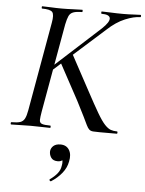

<svg xmlns="http://www.w3.org/2000/svg" viewBox="-60 -673 753 996"><g transform="rotate(5 317.0 -174.5)"><path d="M12 0Q9 0 9 -6Q9 -12 12 -12Q42 -12 57.5 -17Q73 -22 81 -37Q89 -52 94 -81L176 -544Q184 -587 173 -600Q162 -613 119 -613Q117 -613 117 -619Q117 -625 119 -625Q140 -625 166 -623.5Q192 -622 221 -622Q252 -622 279.5 -623.5Q307 -625 328 -625Q330 -625 330 -619Q330 -613 328 -613Q298 -613 282 -607Q266 -601 259 -586Q252 -571 246 -542L164 -81Q159 -52 158.5 -37Q158 -22 170.5 -17Q183 -12 215 -12Q217 -12 217 -6Q217 0 215 0Q192 0 169.5 -1Q147 -2 114 -2Q85 -2 58.5 -1Q32 0 12 0ZM474 0Q451 0 438.5 -1Q426 -2 418.5 -8.5Q411 -15 403.5 -30.5Q396 -46 382 -75Q368 -104 343 -152L238 -346L296 -394L397 -207Q434 -138 457.5 -98Q481 -58 498 -40Q515 -22 529.5 -17Q544 -12 562 -12Q565 -12 565 -6Q565 0 562 0Q527 0 506 0Q485 0 474 0ZM155 -280 438 -538Q476 -574 473.5 -593.5Q471 -613 429 -613Q427 -613 427 -619Q427 -625 429 -625Q449 -625 477.5 -623.5Q506 -622 540 -622Q573 -622 593 -623.5Q613 -625 631 -625Q634 -625 634 -619Q634 -613 631 -613Q598 -613 552 -594Q506 -575 460 -532L177 -279ZM244 275Q240 277 236.5 272.5Q233 268 237 265Q260 249 274.5 231Q289 213 292 191Q297 167 290 156Q283 145 274 143L303 130Q304 150 295 159.5Q286 169 269 169Q245 169 234.5 154Q224 139 225 120Q227 103 240 92Q253 81 276 81Q307 81 321.5 104.5Q336 128 328 165Q322 198 299.5 226Q277 254 244 275Z"/></g></svg>

Font: Cormorant Medium
Style: Italic
Weight: 500
Italic angle: -10°
Designer: Christian Thalmann (Catharsis Fonts)
Foundry: Catharsis Fonts
Version: Version 4.000